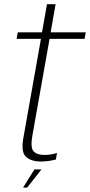

<svg xmlns="http://www.w3.org/2000/svg" viewBox="-20 -744 418 891"><path d="M169.5 5.5Q205.5 5.5 239.5 -4L244.5 -34Q215 -25 186.5 -25Q151 -25 135.8 -42Q120.5 -59 130 -113.5L210 -563.5H372.5L378 -594H215L238 -724.5H198L175 -594H62.5L57 -563.5H170L88 -101.5Q77 -37.5 101 -16Q125 5.5 169.5 5.5ZM87 126.5H106L172.5 42H140Z"/></svg>

Font: Anybody SemiCondensed ExtraLight
Style: Italic
Weight: 250
Width: 4
Italic angle: -10°
Version: Version 1.113;gftools[0.9.25]